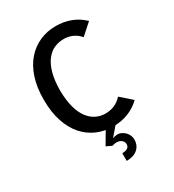

<svg xmlns="http://www.w3.org/2000/svg" viewBox="-226 -857 1106 1221"><g transform="rotate(-30 327.5 -246.5)"><path d="M577.1 -73.2Q537.1 -34.2 486.3 -14.6Q435.5 4.9 377 4.9Q312.5 4.9 258.3 -18.6Q204.1 -42 163.6 -87.9Q123 -133.8 100.1 -203.1Q77.1 -272.5 77.1 -363.3Q77.1 -454.1 100.1 -522.9Q123 -591.8 163.6 -637.7Q204.1 -683.6 258.8 -707.5Q313.5 -731.4 377 -731.4Q435.5 -731.4 486.3 -711.9Q537.1 -692.4 577.1 -653.3L496.1 -581.1Q471.7 -609.4 441.9 -622.1Q412.1 -634.8 379.9 -634.8Q343.8 -634.8 311 -621.1Q278.3 -607.4 252.4 -574.7Q226.6 -542 211.9 -490.2Q197.3 -438.5 196.3 -363.3Q197.3 -290 211.4 -238.3Q225.6 -186.5 250.5 -153.8Q275.4 -121.1 307.1 -106Q338.9 -90.8 374 -90.8Q409.2 -90.8 439.9 -103.5Q470.7 -116.2 496.1 -144.5ZM335.9 69.3Q352.5 62.5 370.1 61.5Q387.7 61.5 402.8 69.3Q418 77.1 428.2 88.4Q438.5 99.6 444.3 113.8Q450.2 127.9 450.2 141.6Q450.2 186.5 420.4 211.9Q390.6 237.3 339.8 237.3V180.7Q392.6 180.7 392.6 143.6Q392.6 127 378.4 114.7Q364.3 102.5 340.8 102.5Q328.1 102.5 309.6 108.4L269.5 89.8L326.2 -6.8H401.4Z"/></g></svg>

Font: Allerta
Style: Medium
Weight: 500
Designer: Matt McInerney
Foundry: Matt McInerney
Version: Version 1.0